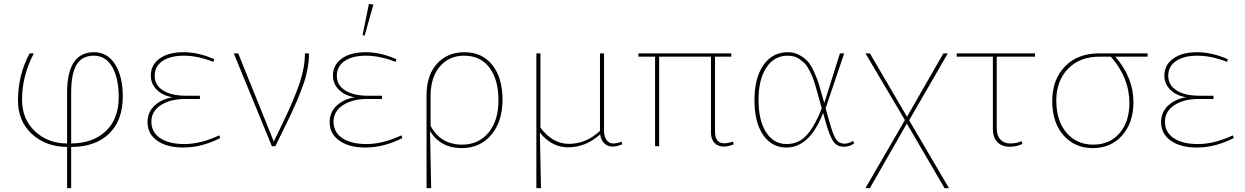

<svg xmlns="http://www.w3.org/2000/svg" viewBox="-20 -756 6439 993"><path d="M615 -258Q615 -133 544 -64.5Q473 4 348 4V217H327V4Q217 3 145 -63Q73 -129 73 -237Q73 -368 133 -480H155Q94 -364 94 -241Q94 -139 161.5 -76.5Q229 -14 327 -14V-276Q327 -486 466 -486Q536 -486 575.5 -423Q615 -360 615 -258ZM348 -274V-14Q461 -15 527.5 -78Q594 -141 594 -254Q594 -351 560.5 -409.5Q527 -468 465 -468Q404 -468 376 -421.5Q348 -375 348 -274Z M928 7Q843 7 793 -28.5Q743 -64 743 -124Q743 -176 779.5 -210Q816 -244 873 -253Q822 -261 791 -291.5Q760 -322 760 -366Q760 -420 805.5 -453Q851 -486 929 -486Q1006 -486 1088 -450L1084 -436Q1002 -468 931 -468Q861 -468 820.5 -440.5Q780 -413 780 -364Q780 -316 823 -288.5Q866 -261 940 -261H1014V-244H936Q860 -244 811.5 -212Q763 -180 763 -127Q763 -72 808.5 -41.5Q854 -11 934 -11Q1017 -11 1114 -56L1119 -42Q1023 7 928 7Z M1465 -124 1404 0H1386L1189 -480H1212L1396 -24L1450 -136Q1502 -245 1529.5 -326Q1557 -407 1557 -480H1578Q1578 -404 1550 -322.5Q1522 -241 1465 -124Z M1866 -572 1855 -574 1888 -736 1911 -732ZM1870 7Q1785 7 1735 -28.5Q1685 -64 1685 -124Q1685 -176 1721.5 -210Q1758 -244 1815 -253Q1764 -261 1733 -291.5Q1702 -322 1702 -366Q1702 -420 1747.5 -453Q1793 -486 1871 -486Q1948 -486 2030 -450L2026 -436Q1944 -468 1873 -468Q1803 -468 1762.5 -440.5Q1722 -413 1722 -364Q1722 -316 1765 -288.5Q1808 -261 1882 -261H1956V-244H1878Q1802 -244 1753.5 -212Q1705 -180 1705 -127Q1705 -72 1750.5 -41.5Q1796 -11 1876 -11Q1959 -11 2056 -56L2061 -42Q1965 7 1870 7Z M2186 -262Q2186 -367 2240 -426.5Q2294 -486 2382 -486Q2474 -486 2526.5 -419.5Q2579 -353 2579 -240Q2579 -128 2521 -59Q2463 10 2368 10Q2259 10 2204 -78L2210 217H2186ZM2207 -259V-105Q2259 -8 2370 -8Q2455 -8 2506.5 -70Q2558 -132 2558 -237Q2558 -344 2511.5 -406Q2465 -468 2380 -468Q2303 -468 2255 -412.5Q2207 -357 2207 -259Z M2754 217V-480H2775V-96Q2838 -12 2922 -12Q3011 -12 3083 -79V-480H3104V-80Q3104 -50 3117 -32Q3130 -14 3151 -14Q3170 -14 3194 -23L3199 -10Q3171 2 3148 2Q3123 2 3105.5 -14.5Q3088 -31 3084 -61Q3009 6 2918 6Q2834 6 2772 -70L2778 217Z M3368 0V-463H3282V-480H3762V-463H3678V-75Q3678 -15 3726 -15Q3747 -15 3770 -24L3775 -10Q3748 2 3724 2Q3693 2 3675 -17Q3657 -36 3657 -71V-463H3389V0Z M4047 7Q3971 7 3926.5 -58.5Q3882 -124 3882 -238Q3882 -353 3928.5 -419.5Q3975 -486 4055 -486Q4088 -486 4115 -471Q4142 -456 4159 -436.5Q4176 -417 4191 -383Q4206 -349 4213 -327.5Q4220 -306 4230 -269Q4232 -262 4233 -258L4243 -223L4324 -480H4346L4250 -196L4270 -125Q4286 -66 4301.5 -39.5Q4317 -13 4348 -13Q4369 -13 4392 -27L4398 -14Q4372 3 4344 3Q4308 3 4289 -26Q4270 -55 4252 -119L4237 -172Q4168 7 4047 7ZM3903 -240Q3903 -133 3942 -72Q3981 -11 4049 -11Q4114 -11 4156.5 -62Q4199 -113 4230 -196L4214 -253Q4213 -257 4206.5 -280Q4200 -303 4197.5 -312Q4195 -321 4187.5 -343Q4180 -365 4174.5 -375.5Q4169 -386 4159.5 -403.5Q4150 -421 4140 -430Q4130 -439 4117 -449Q4104 -459 4088 -463.5Q4072 -468 4054 -468Q3984 -468 3943.5 -406.5Q3903 -345 3903 -240Z M4456 217 4660 -135 4456 -480H4479L4671 -152L4859 -480H4882L4682 -134L4888 217H4865L4670 -117L4479 217Z M5202 3Q5161 3 5138 -21.5Q5115 -46 5115 -89V-463H4928V-480H5333V-463H5135V-93Q5135 -55 5154 -34.5Q5173 -14 5204 -14Q5238 -14 5263 -26L5268 -12Q5238 3 5202 3Z M5842 -227Q5842 -122 5784 -56Q5726 10 5632 10Q5538 10 5480 -56.5Q5422 -123 5422 -234Q5422 -344 5487.5 -412Q5553 -480 5665 -480H5915V-463H5748Q5842 -355 5842 -227ZM5634 -8Q5719 -8 5770 -67Q5821 -126 5821 -224Q5821 -354 5725 -463H5667Q5564 -463 5503.5 -400Q5443 -337 5443 -236Q5443 -132 5495.5 -70Q5548 -8 5634 -8Z M6170 7Q6085 7 6035 -28.5Q5985 -64 5985 -124Q5985 -176 6021.5 -210Q6058 -244 6115 -253Q6064 -261 6033 -291.5Q6002 -322 6002 -366Q6002 -420 6047.5 -453Q6093 -486 6171 -486Q6248 -486 6330 -450L6326 -436Q6244 -468 6173 -468Q6103 -468 6062.5 -440.5Q6022 -413 6022 -364Q6022 -316 6065 -288.5Q6108 -261 6182 -261H6256V-244H6178Q6102 -244 6053.5 -212Q6005 -180 6005 -127Q6005 -72 6050.5 -41.5Q6096 -11 6176 -11Q6259 -11 6356 -56L6361 -42Q6265 7 6170 7Z"/></svg>

Font: Cantarell Thin
Style: Regular
Weight: 100
Designer: Dave Crossland, Nikolaus Waxweiler, Florian Fecher, Jacques Le Bailly, Eben Sorkin, Alexei Vanyashin, Alexios Zavras, Em
Version: Version 0.303